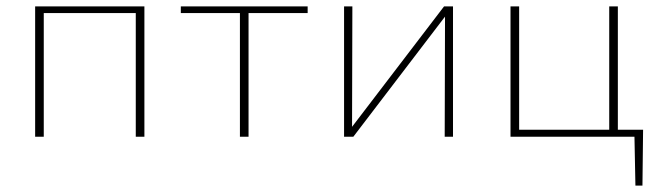

<svg xmlns="http://www.w3.org/2000/svg" viewBox="-20 -428 2062 601"><path d="M432 -408V0H405V-387H117V0H90V-408Z M943 -408V-387H758V0H731V-387H546V-408Z M1398 -408V0H1372L1373 -376L1086 0H1057V-408H1083L1082 -31L1370 -408Z M1993 -22 1991 153H1969L1966 0H1578V-408H1605V-22H1887V-408H1914V-22Z"/></svg>

Font: EauTestText Extralight
Style: Italic
Weight: 250
Italic angle: -12°
Designer: Christian Thalmann (Catharsis Fonts)
Version: Version 0.001;PS 000.001;hotconv 1.0.88;makeotf.lib2.5.64775